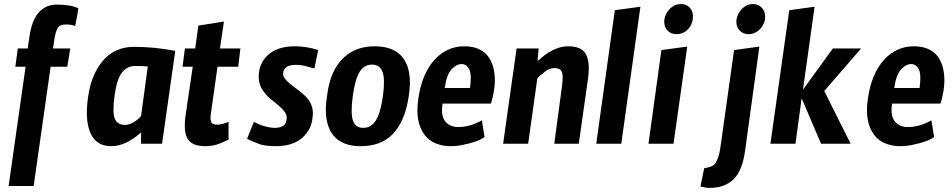

<svg xmlns="http://www.w3.org/2000/svg" viewBox="-20 -712 4716 951"><path d="M352 -582.7Q336 -590.7 306 -590.7Q276 -590.7 265.3 -572.7Q254.7 -554.7 248 -509.3L242.7 -472H328L313.3 -381.3H230.7L146.7 209.3H22.7L106.7 -381.3H56L68 -472H117.3L125.3 -526.7Q137.3 -613.3 172.7 -651.3Q208 -689.3 261.3 -689.3Q330.7 -689.3 368 -670.7Q362.7 -630.7 352 -582.7Z M712 -382.7Q688 -385.3 649.3 -385.3Q610.7 -385.3 584.7 -353.3Q558.7 -321.3 547.3 -238Q536 -154.7 548.7 -124Q561.3 -93.3 598.7 -93.3Q621.3 -93.3 643.3 -107.3Q665.3 -121.3 678.7 -137.3ZM678.7 -56Q602.7 12 530.7 12Q426.7 12 412 -117.3Q406.7 -162.7 416 -230Q425.3 -297.3 448 -345.3Q470.7 -393.3 501.3 -424Q558.7 -480 644 -480Q745.3 -480 848 -460L782.7 0H678.7Z M1170.7 -472 1160 -381.3H1057.3L1025.3 -154.7Q1020 -124 1025.3 -109.3Q1030.7 -94.7 1052.7 -94.7Q1074.7 -94.7 1090.7 -100.7Q1106.7 -106.7 1112 -108V-20Q1106.7 -18.7 1096 -13.3Q1085.3 -8 1072 -2.7Q1038.7 12 997.3 12Q933.3 12 910.7 -22Q888 -56 898.7 -137.3L934.7 -381.3H884L896 -472H946.7L962.7 -585.3L1089.3 -605.3L1069.3 -472Z M1237.3 -108Q1241.3 -106.7 1252 -101.3Q1262.7 -96 1277.3 -90.7Q1314.7 -78.7 1340 -78.7Q1365.3 -78.7 1380.7 -87.3Q1396 -96 1399.3 -118Q1402.7 -140 1392 -155.3Q1381.3 -170.7 1364.7 -185.3Q1348 -200 1328 -215.3Q1308 -230.7 1292 -250.7Q1254.7 -294.7 1262.7 -353.3Q1270.7 -412 1316.7 -447.3Q1362.7 -482.7 1440 -482.7Q1500 -482.7 1556 -464L1537.3 -373.3Q1526.7 -374.7 1500.7 -382.7Q1474.7 -390.7 1445.3 -390.7Q1389.3 -390.7 1382.7 -353.3Q1380 -336 1391.3 -322Q1402.7 -308 1420 -294Q1437.3 -280 1458.7 -264.7Q1480 -249.3 1497.3 -230.7Q1537.3 -188 1528 -129.3Q1522.7 -70.7 1477.3 -29.3Q1429.3 12 1346.7 12Q1292 12 1264 1.3Q1216 -16 1204 -25.3Z M1822.7 -392Q1784 -392 1761.3 -356Q1738.7 -320 1727.3 -236Q1716 -152 1728 -115.3Q1740 -78.7 1779.3 -78.7Q1818.7 -78.7 1842 -116Q1865.3 -153.3 1876.7 -236.7Q1888 -320 1874.7 -356Q1861.3 -392 1822.7 -392ZM2006.7 -349.3Q2014.7 -302.7 2004.7 -236Q1994.7 -169.3 1974 -122.7Q1953.3 -76 1922.7 -45.3Q1865.3 12 1766.7 12Q1620 12 1597.3 -122.7Q1589.3 -169.3 1600 -237.3Q1614.7 -362.7 1681.3 -425.3Q1741.3 -482.7 1834.7 -482.7Q1984 -482.7 2006.7 -349.3Z M2182.7 -276H2308Q2317.3 -344 2304 -369.3Q2290.7 -394.7 2266 -394.7Q2241.3 -394.7 2216.7 -368.7Q2192 -342.7 2182.7 -276ZM2249.3 -82.7Q2308 -82.7 2366.7 -116L2380 -33.3Q2348 -9.3 2273.3 5.3Q2245.3 12 2209.3 12Q2173.3 12 2139.3 -1.3Q2105.3 -14.7 2084 -42.7Q2034.7 -106.7 2052 -222.7Q2069.3 -348 2134.7 -418.7Q2196 -482.7 2278.7 -482.7Q2404 -482.7 2426.7 -362.7Q2438.7 -300 2417.3 -218.7Q2413.3 -201.3 2410.7 -198.7H2172Q2162.7 -137.3 2186 -110Q2209.3 -82.7 2249.3 -82.7Z M2538.7 -472H2648L2642.7 -412H2645.3Q2652 -416 2664.7 -428Q2677.3 -440 2697.3 -452Q2746.7 -482.7 2794.7 -482.7Q2861.3 -482.7 2882.7 -442.7Q2904 -402.7 2892 -318.7L2846.7 0H2725.3L2764 -288Q2770.7 -338.7 2762.7 -356.7Q2754.7 -374.7 2726.7 -374.7Q2702.7 -374.7 2682.7 -360Q2645.3 -330.7 2641.3 -322.7L2596 0H2472Z M3057.3 0H2933.3L3025.3 -661.3L3152 -678.7Z M3270.7 -616Q3277.3 -649.3 3300 -670.7Q3322.7 -692 3352.7 -692Q3382.7 -692 3399.3 -670.7Q3416 -649.3 3411.3 -616.7Q3406.7 -584 3384 -563.3Q3361.3 -542.7 3331.3 -542.7Q3301.3 -542.7 3284 -563.3Q3266.7 -584 3270.7 -616ZM3316 0H3192L3256 -464L3384 -481.3Z M3769.3 -616Q3762.7 -584 3740 -563.3Q3717.3 -542.7 3688 -542.7Q3658.7 -542.7 3641.3 -563.3Q3624 -584 3628 -616Q3634.7 -649.3 3657.3 -670.7Q3680 -692 3709.3 -692Q3738.7 -692 3756 -670.7Q3773.3 -649.3 3769.3 -616ZM3616 -464 3741.3 -481.3 3670.7 33.3Q3657.3 133.3 3613.3 176Q3569.3 218.7 3494.7 218.7Q3476 218.7 3449.3 212L3468 121.3Q3508 114.7 3520 101.3Q3540 76 3548 20Z M3889.3 -661.3 4014.7 -678.7 3957.3 -268 4105.3 -472H4245.3L4062.7 -261.3L4193.3 0H4046.7L3950.7 -225.3L3920 0H3796Z M4409.3 -276H4534.7Q4544 -344 4530.7 -369.3Q4517.3 -394.7 4492.7 -394.7Q4468 -394.7 4443.3 -368.7Q4418.7 -342.7 4409.3 -276ZM4476 -82.7Q4534.7 -82.7 4593.3 -116L4606.7 -33.3Q4574.7 -9.3 4500 5.3Q4472 12 4436 12Q4400 12 4366 -1.3Q4332 -14.7 4310.7 -42.7Q4261.3 -106.7 4278.7 -222.7Q4296 -348 4361.3 -418.7Q4422.7 -482.7 4505.3 -482.7Q4630.7 -482.7 4653.3 -362.7Q4665.3 -300 4644 -218.7Q4640 -201.3 4637.3 -198.7H4398.7Q4389.3 -137.3 4412.7 -110Q4436 -82.7 4476 -82.7Z"/></svg>

Font: Timmana
Style: Regular
Weight: 400
Designer: Appaji Ambarisha Darbha
Foundry: Andhrapradesh Society for Knowledge Networks
Version: Version 1.0.4; ttfautohint (v1.2.42-39fb)